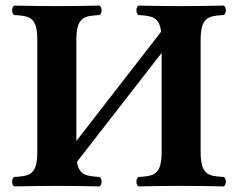

<svg xmlns="http://www.w3.org/2000/svg" viewBox="-20 -667 854 689"><path d="M114 -523V-122C114 -39 86 -35 31 -32C21 -26 21 -4 31 2C71 1 145 0 185 0C225 0 297 1 337 2C347 -4 347 -26 337 -32C291 -35 264 -38 256 -86L560 -477V-122C560 -39 532 -35 477 -32C467 -26 467 -4 477 2C517 1 591 0 631 0C671 0 743 1 783 2C793 -4 793 -26 783 -32C728 -35 700 -39 700 -122V-523C700 -606 728 -610 783 -613C793 -619 793 -641 783 -647C743 -646 671 -645 631 -645C591 -645 517 -646 477 -647C467 -641 467 -619 477 -613C524 -610 552 -607 558 -553L254 -161V-523C254 -606 282 -610 337 -613C347 -619 347 -641 337 -647C297 -646 225 -645 185 -645C145 -645 71 -646 31 -647C21 -641 21 -619 31 -613C86 -610 114 -606 114 -523Z"/></svg>

Font: Libertinus Serif
Style: Bold
Weight: 700
Designer: Philipp H. Poll, Khaled Hosny
Foundry: Caleb Maclennan
Version: Version 7.050;RELEASE